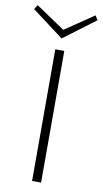

<svg xmlns="http://www.w3.org/2000/svg" viewBox="-106 -901 507 945"><g transform="rotate(10 147.5 -428.5)"><path d="M147 -716 -11 -835 3 -857 148 -759 292 -857 306 -835ZM126 -658H171V0H126Z"/></g></svg>

Font: Ysabeau SC Light
Style: Regular
Weight: 300
Designer: Christian Thalmann (Catharsis Fonts)
Version: Version 0.003